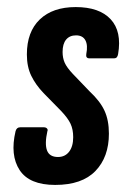

<svg xmlns="http://www.w3.org/2000/svg" viewBox="-20 -517 359 543"><path d="M136 6Q63 6 35.5 -36Q8 -78 24 -146Q27 -157 37 -157H104Q110 -157 113 -153.5Q116 -150 114 -146Q106 -110 113 -91.5Q120 -73 144 -73Q164 -73 175.5 -88Q187 -103 187 -129Q187 -151 179.5 -167Q172 -183 153 -203L103 -254Q81 -277 68.5 -302.5Q56 -328 56 -363Q56 -427 92.5 -462Q129 -497 194 -497Q261 -497 293 -462.5Q325 -428 314 -364Q312 -352 303 -352H233Q222 -352 224 -364Q229 -389 221.5 -403Q214 -417 195 -417Q177 -417 167 -405Q157 -393 157 -370Q157 -353 163 -339.5Q169 -326 186 -308L234 -258Q263 -231 275.5 -204Q288 -177 288 -139Q288 -73 250 -33.5Q212 6 136 6Z"/></svg>

Font: Sofia Sans Extra Condensed
Style: Bold Italic
Weight: 700
Italic angle: -9°
Designer: Botio Nikoltchev, Ani Petrova
Foundry: lettersoup
Version: Version 4.101